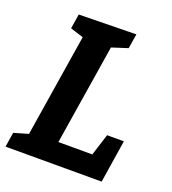

<svg xmlns="http://www.w3.org/2000/svg" viewBox="-131 -802 805 900"><g transform="rotate(20 272.0 -352.0)"><path d="M428 -213.2H511.6L478.3 0H-1.2L10.4 -73L98.6 -98.6L79.4 -78.3L166 -622.3L180.9 -600.2L98 -626.3L109.5 -699.3L395.2 -704.3L383.6 -631.3L289.2 -600.9L306.8 -622.6L219.5 -74.5L204.9 -104.9H410.2L386.2 -81.6Z"/></g></svg>

Font: Bitter Thin
Style: Italic
Weight: 100
Italic angle: -9°
Designer: Sol Matas, and Bitter project Authors
Foundry: Sol Matas
Version: Version 2.002